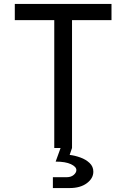

<svg xmlns="http://www.w3.org/2000/svg" viewBox="-20 -750 640 973"><path d="M255 0V-648H55V-730H545V-648H345V0L333 35Q359 38 387 48Q415 58 434 76Q453 94 453 120Q453 154 420 178.5Q387 203 333 203H248V148H318Q340 148 353.5 136.5Q367 125 367 112Q367 95 339.5 82Q312 69 262 69L287 0Z"/></svg>

Font: JetBrainsMonoNL NF
Style: Regular
Weight: 400
Designer: Philipp Nurullin, Konstantin Bulenkov
Foundry: JetBrains
Version: Version 2.304; ttfautohint (v1.8.4.7-5d5b);Nerd Fonts 3.2.1